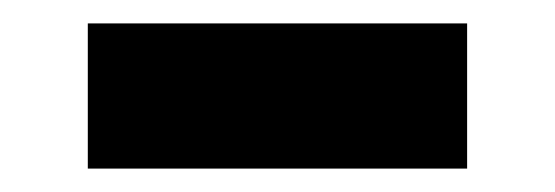

<svg xmlns="http://www.w3.org/2000/svg" viewBox="-20 -372 474 164"><path d="M55 -228V-352H379V-228Z"/></svg>

Font: M PLUS 1
Style: Bold
Weight: 700
Designer: Coji Morishita
Foundry: UNDERFOREST DESIGN
Version: Version 1.001